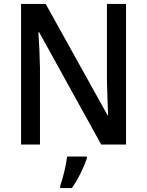

<svg xmlns="http://www.w3.org/2000/svg" viewBox="-20 -827 746 975"><path d="M620 -93V-807H523V-420C524 -363 527 -294 529 -242H526L212 -807H87V-93H183V-481C182 -542 179 -605 175 -663H179L494 -93ZM421 -22V-32H321C316 10 299 81 286 116V128H345C377 83 407 20 421 -22Z"/></svg>

Font: Noto Sans Kannada UI SemiCondensed Medium
Style: Regular
Weight: 500
Width: 4
Designer: Jelle Bosma - Monotype Design Team
Foundry: Monotype Imaging Inc.
Version: Version 2.005